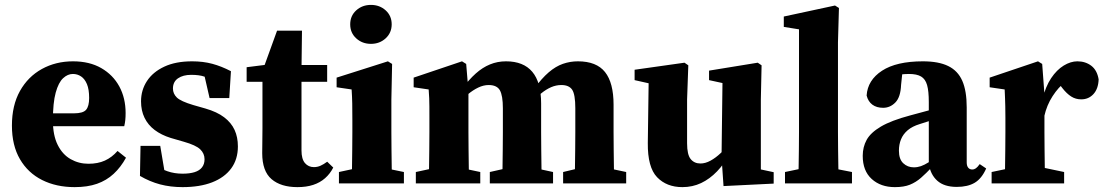

<svg xmlns="http://www.w3.org/2000/svg" viewBox="-20 -749 4507 784"><path d="M284.8 15.1Q209.8 15.1 152 -13.9Q94.2 -42.9 61.5 -98.9Q28.7 -155 28.7 -236.2Q28.7 -318.9 61.5 -377.5Q94.3 -436 151 -467.3Q207.8 -498.6 278.2 -498.6Q345.4 -498.6 393.4 -471Q441.4 -443.4 467.2 -396Q492.9 -348.5 492.9 -287.5Q492.9 -271.2 491.6 -258.8Q490.3 -246.5 487.3 -233.6H96V-286.2H281.8Q319.3 -286.2 331.7 -300.9Q344 -315.5 344 -348.9Q344 -383.9 335.1 -405.4Q326.1 -426.9 311.1 -436.9Q296.1 -447 277.5 -447Q256.3 -447 237.6 -429.6Q218.9 -412.2 207.5 -371Q196 -329.7 196 -256.7Q196 -196.2 215.7 -157.1Q235.3 -117.9 268.6 -99.1Q301.8 -80.3 341.1 -80.3Q379.6 -80.3 408.3 -93.3Q437.1 -106.4 460 -132.6L494.5 -105Q473.1 -66 444 -39.1Q415 -12.2 376.1 1.5Q337.2 15.1 284.8 15.1Z M725.2 15.1Q676.2 15.1 633.7 3.9Q591.3 -7.4 551.5 -30.7L553.8 -153.4H634.3L656.8 -19.5H603V-78.9Q635.1 -59.9 663.5 -49.8Q691.8 -39.8 725.8 -39.8Q754.6 -39.8 774.7 -46.1Q794.7 -52.4 804.9 -65.7Q815.2 -78.9 815.2 -98.8Q815.2 -122.3 797.5 -139.3Q779.8 -156.3 730.7 -170.2L676.9 -185.8Q638.8 -197.7 611.6 -218.2Q584.5 -238.6 570.2 -268Q555.9 -297.4 555.9 -335Q555.9 -381.2 580.1 -418.1Q604.4 -455.1 650.8 -476.8Q697.2 -498.6 764.6 -498.6Q809.1 -498.6 846.9 -488.5Q884.6 -478.3 923 -458.3L916.2 -348.5H835.8L808.8 -466.1H862.7V-411.1Q835.9 -428.7 815 -436Q794.1 -443.4 760.7 -443.4Q727.5 -443.4 706.8 -429.2Q686.2 -414.9 686.2 -387.5Q686.2 -366.5 702 -350.9Q717.9 -335.3 769.7 -319.9L818.4 -306Q866.2 -292.3 895.3 -270.1Q924.4 -248 937.9 -218.4Q951.4 -188.9 951.4 -151.2Q951.4 -98.4 924.1 -61.3Q896.8 -24.2 846.3 -4.5Q795.9 15.1 725.2 15.1Z M1131.9 -414.9V-483.5H1315.9V-414.9ZM1194.5 15.1Q1126.9 15.1 1088.8 -17.5Q1050.7 -50.1 1050.7 -123.7Q1050.7 -149.7 1051.2 -172.5Q1051.7 -195.2 1051.7 -224.2V-414.9H987.1V-474.5L1105.5 -489.5L1048.2 -449.4L1111.3 -623.7H1213.1L1211.1 -463.5V-443.5V-134.7Q1211.1 -99.5 1225.3 -83Q1239.6 -66.6 1261.8 -66.6Q1276 -66.6 1288.6 -72.2Q1301.3 -77.8 1316.1 -88.7L1340.8 -64.8Q1327.8 -39.3 1307.3 -21.3Q1286.8 -3.2 1258.9 5.9Q1231.1 15.1 1194.5 15.1Z M1364 0V-46.6L1456.8 -66.6H1532.2L1629.3 -46.6V0ZM1415.8 0Q1416.8 -23 1417.3 -60.5Q1417.8 -98 1418.3 -138.6Q1418.8 -179.2 1418.8 -210.3V-257.4Q1418.8 -298.5 1418.3 -326.1Q1417.8 -353.6 1415.8 -383.7L1354.5 -392.7V-432L1564 -498.6L1581.1 -487.9L1578.1 -342.7V-210.3Q1578.1 -179.2 1578.6 -138.6Q1579.1 -98 1579.6 -60.5Q1580.1 -23 1581.1 0ZM1494.7 -569.9Q1459.3 -569.9 1434.7 -592.3Q1410 -614.7 1410 -649.6Q1410 -684.5 1434.7 -706.8Q1459.3 -729 1494.7 -729Q1530.1 -729 1554.8 -706.7Q1579.4 -684.4 1579.4 -649.8Q1579.4 -615.1 1554.8 -592.5Q1530.1 -569.9 1494.7 -569.9Z M1678 0V-46.6L1770.7 -66.6H1846.8L1941.1 -46.6V0ZM1730.4 0Q1731.4 -23 1731.9 -60.5Q1732.4 -98 1732.9 -138.5Q1733.4 -179 1733.4 -210V-267.9Q1733.4 -295.9 1733.3 -313.9Q1733.1 -332 1732.6 -347.8Q1732.1 -363.7 1730.4 -383.7L1669.1 -392.7V-432L1866.5 -498.6L1883.6 -487.9L1892.8 -376.9V-375.6V-210Q1892.8 -179 1893.3 -138.5Q1893.8 -98 1894.3 -60.5Q1894.8 -23 1895.8 0ZM1980.1 0V-46.6L2068.6 -66.6H2146.1L2238.3 -46.6V0ZM2030.4 0Q2031.4 -23 2031.9 -60Q2032.4 -97 2032.9 -137.5Q2033.4 -178 2033.4 -210V-306.3Q2033.4 -358.8 2021.2 -380.3Q2008.9 -401.8 1975.5 -401.8Q1954.3 -401.8 1932.5 -391.3Q1910.8 -380.8 1891.1 -364.2Q1871.5 -347.6 1856.6 -328.6L1851.9 -386.7H1867.3Q1894.8 -424 1922.5 -448.7Q1950.2 -473.5 1980.8 -486Q2011.4 -498.6 2046.1 -498.6Q2117.4 -498.6 2153.5 -455.8Q2189.6 -413 2189.6 -326.4V-210Q2189.6 -178 2190.1 -137.5Q2190.6 -97 2191.1 -60Q2191.6 -23 2192.6 0ZM2279.4 0V-46.6L2362.9 -66.6H2442.5L2536.9 -46.6V0ZM2326.2 0Q2327.2 -23 2327.7 -60Q2328.2 -97 2328.7 -137.5Q2329.2 -178 2329.2 -210V-306.9Q2329.2 -363.5 2316.3 -382.7Q2303.3 -401.8 2272.1 -401.8Q2250.8 -401.8 2230.2 -392.9Q2209.6 -383.9 2190 -367.8Q2170.4 -351.8 2150.9 -328.6L2145.1 -386.1H2160.2Q2192.1 -429.2 2220.6 -453.7Q2249.2 -478.2 2278.7 -488.4Q2308.2 -498.6 2339.7 -498.6Q2415.6 -498.6 2450.5 -454.8Q2485.4 -411 2485.4 -321.5V-210Q2485.4 -178 2485.9 -137.5Q2486.4 -97 2486.9 -60Q2487.4 -23 2488.4 0Z M2766.5 15.1Q2702 15.1 2663.1 -25.4Q2624.2 -65.9 2625.2 -164.9L2628.9 -433.8L2660.5 -401.8L2571.3 -421.8V-464.2L2775 -493L2790.6 -482.3L2785.6 -342.7V-164Q2785.6 -117.4 2800.3 -99.4Q2815 -81.4 2840.2 -81.4Q2860.2 -81.4 2881.4 -93Q2902.7 -104.7 2922.9 -123.9Q2943.1 -143 2957.9 -163.7L2980.7 -124.3H2961.4Q2938 -80.5 2908 -49.3Q2878.1 -18.2 2842.9 -1.5Q2807.7 15.1 2766.5 15.1ZM2934.4 10.8 2926.3 -106.9V-108.2L2930.1 -409.9L2875.3 -421.8V-460.6L3074.1 -493L3089.8 -482.3L3086.8 -342.7V-57.1L3139.2 -45.9V0.7Z M3185.4 0V-46.6L3281.1 -66.6H3356.5L3458.9 -46.6V0ZM3239.6 0Q3240.6 -35 3241.1 -70Q3241.6 -105 3242.1 -140Q3242.6 -175 3242.6 -210V-629.2L3180.5 -639.2V-681.5L3389.6 -726.5L3405.7 -716.4L3401.7 -576.3V-210Q3401.7 -175 3402.2 -140Q3402.7 -105 3403.2 -70Q3403.7 -35 3404.7 0Z M3634 15.1Q3576.2 15.1 3539.5 -18.1Q3502.8 -51.4 3502.8 -112.7Q3502.8 -148.8 3518.9 -178Q3534.9 -207.2 3576.9 -232.1Q3619 -257 3696.5 -277.7Q3723.2 -285 3749.9 -292.1Q3776.6 -299.3 3802.8 -306.4Q3829 -313.6 3855.7 -320.6V-280.3Q3823.1 -270.3 3791.9 -260.4Q3760.7 -250.5 3735.4 -242.3Q3705.3 -233.2 3686.4 -217.2Q3667.6 -201.1 3659.1 -180Q3650.6 -159 3650.6 -133.8Q3650.6 -99 3668.3 -82.4Q3686 -65.7 3711.5 -65.7Q3726.4 -65.7 3740.4 -70.5Q3754.5 -75.3 3772.9 -86.9Q3791.2 -98.5 3817.8 -118.6L3828.2 -67.2H3786.2Q3761.8 -41.5 3740.8 -23Q3719.8 -4.6 3695.2 5.3Q3670.7 15.1 3634 15.1ZM3886.6 14.2Q3835.4 14.2 3807.2 -11.1Q3779 -36.5 3772.6 -80.4V-84.7V-332.3Q3772.6 -377.1 3765.6 -401.7Q3758.6 -426.2 3741.1 -436.6Q3723.7 -447 3691.4 -447Q3673 -447 3652 -444.2Q3631.1 -441.4 3597.8 -432.5L3666.7 -471.6L3659.4 -402.2Q3657.4 -352.2 3636 -330.5Q3614.7 -308.8 3586.2 -308.8Q3559.5 -308.8 3542.2 -321.6Q3524.9 -334.4 3518.7 -359Q3522.8 -421.7 3581.6 -460.2Q3640.5 -498.6 3748.4 -498.6Q3812.7 -498.6 3852 -479.3Q3891.3 -460.1 3909.4 -418.9Q3927.4 -377.7 3927.4 -310.5V-86.1Q3927.4 -71.8 3933.5 -64.3Q3939.6 -56.9 3950 -56.9Q3958 -56.9 3964.9 -61.8Q3971.8 -66.7 3980.5 -78.9L4006.9 -61.1Q3988.9 -20.1 3960.3 -2.9Q3931.7 14.2 3886.6 14.2Z M4029.1 0V-46.6L4124.7 -66.6H4229.7L4325.2 -46.6V0ZM4082.4 0Q4083.4 -23 4083.9 -60.5Q4084.4 -98 4084.9 -138.5Q4085.4 -179 4085.4 -210V-268.6Q4085.4 -296.6 4084.9 -314.6Q4084.4 -332.7 4083.9 -348.2Q4083.4 -363.7 4082.4 -383.7L4021.1 -392.7V-432L4218.5 -498.6L4235.6 -487.9L4244.8 -365V-363V-210Q4244.8 -179 4245.3 -138.5Q4245.8 -98 4246.3 -60.5Q4246.8 -23 4247.8 0ZM4244.2 -274.5 4208.7 -343.2H4236.6Q4249.1 -395.2 4272 -429.6Q4295 -463.9 4323.5 -481.3Q4352 -498.6 4379.3 -498.6Q4412.2 -498.6 4436.1 -480.5Q4460 -462.3 4466.1 -424.8Q4464.7 -386.3 4444.9 -364.8Q4425.1 -343.3 4395.1 -343.3Q4372.4 -343.3 4354.3 -354.8Q4336.1 -366.2 4317.8 -389.5L4288.7 -427.7L4329.2 -413.3Q4302.3 -393.6 4278.2 -356.5Q4254.1 -319.4 4244.2 -274.5Z"/></svg>

Font: Source Serif 4 Variable
Style: Regular
Weight: 400
Designer: Frank Grießhammer
Foundry: Adobe
Version: Version 4.005;hotconv 1.1.0;makeotfexe 2.6.0